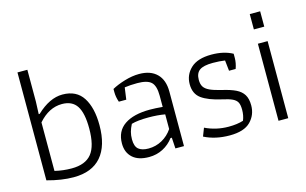

<svg xmlns="http://www.w3.org/2000/svg" viewBox="-85 -892 1793 1124"><g transform="rotate(-15 812.0 -330.0)"><path d="M80 -15V-669H140V-476L137 -401H143Q222 -476 300 -476Q385 -476 424.5 -414Q464 -352 464 -247Q464 -122 407.5 -56.5Q351 9 240 9Q167 9 80 -15ZM401 -244Q401 -337 373 -380Q345 -423 283 -423Q204 -423 140 -350V-56Q190 -44 242 -44Q325 -44 363 -91Q401 -138 401 -244Z M563 -108Q563 -183 618 -220.5Q673 -258 772 -258Q805 -258 849 -254V-322Q849 -382 825 -404.5Q801 -427 741 -427Q699 -427 664 -422L654 -350H609Q598 -381 598 -411V-430Q630 -448 676.5 -462Q723 -476 765 -476Q834 -476 872 -438.5Q910 -401 910 -331V0H858L854 -66H846Q820 -31 781.5 -11Q743 9 697 9Q632 9 597.5 -22.5Q563 -54 563 -108ZM852 -119V-208Q807 -216 752 -216Q686 -216 649 -205Q637 -182 631.5 -161.5Q626 -141 626 -117Q626 -74 646.5 -57Q667 -40 707 -40Q751 -40 789 -61Q827 -82 852 -119Z M1032 -25 1051 -74Q1117 -42 1193 -42Q1245 -42 1282 -54Q1294 -83 1294 -118Q1294 -147 1286 -162.5Q1278 -178 1257.5 -188Q1237 -198 1195 -207Q1115 -225 1075.5 -254Q1036 -283 1036 -341Q1036 -398 1077.5 -437Q1119 -476 1203 -476Q1278 -476 1331 -447V-422Q1331 -391 1319 -358H1279L1272 -422Q1239 -427 1199 -427Q1142 -427 1118 -409.5Q1094 -392 1094 -352Q1094 -326 1104 -310Q1114 -294 1138.5 -282.5Q1163 -271 1209 -260Q1261 -248 1291.5 -233Q1322 -218 1337 -193.5Q1352 -169 1352 -129Q1352 -71 1312.5 -31Q1273 9 1186 9Q1099 9 1032 -25Z M1482 -647H1545V-554H1482ZM1483 -467H1542V0H1483Z"/></g></svg>

Font: Athiti
Style: Regular
Weight: 400
Designer: CadsonDemak Team
Foundry: CadsonDemak
Version: Version 1.033